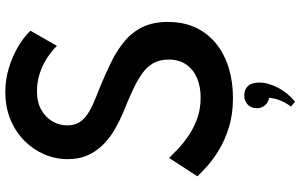

<svg xmlns="http://www.w3.org/2000/svg" viewBox="-224 -656 1130 722"><g transform="rotate(-90 341.0 -295.0)"><path d="M332 16Q272.5 16 224 1Q175.5 -14 138.8 -36.2Q102 -58.5 77 -81Q52 -103.5 39 -118L108 -224Q122 -209.5 143.2 -189.5Q164.5 -169.5 193 -150.2Q221.5 -131 257 -118.2Q292.5 -105.5 335.5 -105.5Q376 -105.5 408 -119Q440 -132.5 459 -159.2Q478 -186 478 -225.5Q478 -260 463.8 -284.5Q449.5 -309 423 -327.2Q396.5 -345.5 360 -362.2Q323.5 -379 278.5 -397Q246.5 -410.5 215.2 -428.5Q184 -446.5 158.8 -471.5Q133.5 -496.5 118.5 -529.2Q103.5 -562 103.5 -605Q103.5 -651.5 121.8 -693.8Q140 -736 173.5 -769Q207 -802 253.2 -821Q299.5 -840 356.5 -840Q403 -840 447 -826.5Q491 -813 527.2 -791.5Q563.5 -770 586.5 -745.5L529.5 -646Q510.5 -665.5 484.2 -682.8Q458 -700 426 -710.5Q394 -721 359 -721Q318 -721 289.5 -705Q261 -689 245.8 -663.2Q230.5 -637.5 230.5 -607.5Q230.5 -581.5 241.2 -563.2Q252 -545 271 -532Q290 -519 314.8 -508.2Q339.5 -497.5 367 -487Q421.5 -465 467.8 -442.2Q514 -419.5 548 -390.8Q582 -362 600.8 -322.8Q619.5 -283.5 619.5 -228.5Q619.5 -151.5 582.8 -96.5Q546 -41.5 481.2 -12.8Q416.5 16 332 16ZM319.5 249.5 301 234Q312.5 220.5 322.5 197.8Q332.5 175 334 152Q317 149 306 136.2Q295 123.5 295 106Q295 85 308.5 71.8Q322 58.5 343.5 58.5Q365.5 58.5 378.5 72.5Q391.5 86.5 391.5 114.5Q391.5 148.5 371.8 186Q352 223.5 319.5 249.5Z"/></g></svg>

Font: Spartan Thin SemiBold
Style: Regular
Weight: 600
Version: Version 1.004